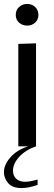

<svg xmlns="http://www.w3.org/2000/svg" viewBox="-20 -743 275 975"><path d="M118 -613Q94 -613 77 -628Q60 -643 60 -667Q60 -692 77 -707.5Q94 -723 118 -723Q142 -723 158.5 -707.5Q175 -692 175 -667Q175 -643 158.5 -628Q142 -613 118 -613ZM73 -520 163 -523V0H73ZM90 212Q43 212 21.5 187Q0 162 0 132Q0 90 38 50.5Q76 11 141 -5L163 0Q109 19 77.5 53.5Q46 88 46 124Q46 149 62 164.5Q78 180 108 180Q121 180 137 177Q153 174 171 169V196Q125 212 90 212Z"/></svg>

Font: Murecho
Style: Regular
Weight: 400
Designer: Neil Summerour
Foundry: Positype
Version: Version 1.010; ttfautohint (v1.8.3)